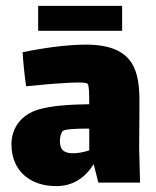

<svg xmlns="http://www.w3.org/2000/svg" viewBox="-20 -622 531 654"><path d="M396 -602H110V-517H396ZM457 0 454 -118 455 -265C456 -376 441 -470 272 -470C207 -470 123 -458 57 -444C59 -412 63 -368 69 -328C117 -333 160 -337 199 -339C228 -341 270 -343 278 -337C284 -333 284 -291 284 -267C215 -266 156 -262 111 -249C53 -232 19 -186 19 -131C19 -37 86 12 171 12C225 12 268 -13 299 -63L315 0ZM229 -100C201 -100 184 -109 184 -142C184 -153 187 -169 194 -176C200 -182 242 -184 276 -184H284V-110C264 -103 245 -100 229 -100Z"/></svg>

Font: FilmFarsi Display
Style: Regular
Weight: 400
Designer: Borna Izadpanah
Foundry: Borna Izadpanah
Version: Version 1.000;PS 001.000;hotconv 1.0.88;makeotf.lib2.5.64775